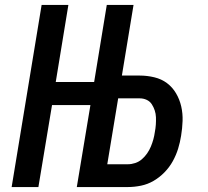

<svg xmlns="http://www.w3.org/2000/svg" viewBox="-20 -755 840 775"><path d="M27 0 148 -735H256L205 -424H360L411 -735H519L472 -450H544Q574 -450 603 -443Q632 -436 654 -419.5Q676 -403 690.5 -378.5Q705 -354 711.5 -325.5Q718 -297 717 -267Q716 -237 711 -207Q707 -181 699 -155Q691 -129 677.5 -104.5Q664 -80 644 -59.5Q624 -39 600 -25Q576 -11 549 -5.5Q522 0 496 0H290L345 -331H190L135 0ZM496 -92Q511 -92 526 -97Q541 -102 553 -112.5Q565 -123 574 -136Q583 -149 589 -163.5Q595 -178 599 -192.5Q603 -207 605 -222Q608 -237 609 -252Q610 -267 609.5 -281.5Q609 -296 604.5 -309.5Q600 -323 592.5 -334.5Q585 -346 572 -352Q559 -358 544 -358H457L413 -92Z"/></svg>

Font: Iosevka Aile Semibold
Style: Italic
Weight: 600
Italic angle: -9°
Designer: Belleve Invis
Foundry: Belleve Invis
Version: Version 31.1.0; ttfautohint (v1.8.4)